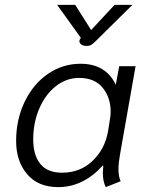

<svg xmlns="http://www.w3.org/2000/svg" viewBox="-20 -756 603 786"><path d="M46 -179Q46 -266 80.5 -338.5Q115 -411 175.5 -453Q236 -495 310 -495Q413 -495 454 -409L468 -485H535L471 -122Q465 -88 465 -64Q465 -32 474 -14L413 10Q401 -14 401 -48Q401 -57 403 -77L400 -78Q363 -36 317 -13Q271 10 218 10Q136 10 91 -43Q46 -96 46 -179ZM422 -217 430 -267Q433 -284 433 -299Q433 -356 400.5 -396.5Q368 -437 304 -437Q252 -437 209 -403.5Q166 -370 141 -312Q116 -254 116 -185Q116 -121 145 -85Q174 -49 234 -49Q308 -49 358.5 -97Q409 -145 422 -217ZM305 -588Q305 -593 308 -596L311 -601L214 -736H288L353 -633L449 -736H522L371 -587Q360 -576 353 -572Q346 -568 335 -568Q320 -568 312.5 -574Q305 -580 305 -588Z"/></svg>

Font: Niramit Light
Style: Italic
Weight: 300
Italic angle: -10°
Designer: Katatrad Aksorn Co.,Ltd.
Foundry: Cadson Demak Co.,Ltd.
Version: Version 1.000; ttfautohint (v1.6)